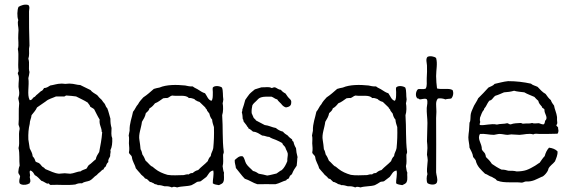

<svg xmlns="http://www.w3.org/2000/svg" viewBox="-20 -810 2503 840"><path d="M112 -64C123 -62 127 -52 132 -44C144 -38 152 -28 161 -19C170 -17 176 -11 184 -8C186 -3 191 -11 194 -6C197 -5 197 0 203 -1C238 -3 274 2 310 -3C318 -7 327 -9 339 -8C349 -16 362 -15 373 -20C385 -26 392 -38 403 -44C407 -49 412 -53 417 -57C423 -61 425 -67 433 -69C435 -75 438 -79 443 -82C445 -89 448 -97 454 -101C452 -114 459 -118 462 -127C461 -139 466 -143 463 -153C470 -166 472 -185 471 -206C465 -219 468 -232 468 -250C464 -265 463 -274 463 -291C458 -307 455 -323 449 -337C443 -341 442 -350 438 -356C433 -361 429 -367 425 -373C418 -379 411 -386 405 -394C395 -401 383 -406 376 -416L331 -438C317 -438 303 -444 288 -444C281 -445 274 -443 266 -443C259 -443 252 -445 246 -444C230 -444 215 -438 200 -436C192 -432 186 -425 173 -425C169 -420 167 -413 159 -411L143 -397C137 -394 135 -386 127 -384C122 -380 120 -371 110 -372C97 -396 109 -435 104 -468C106 -476 108 -485 109 -495C103 -513 111 -533 104 -553C109 -567 107 -585 107 -597C107 -602 109 -606 109 -610C107 -661 107 -713 107 -760C107 -769 112 -780 104 -788C88 -793 71 -786 61 -780C55 -767 54 -737 60 -722C55 -708 61 -693 61 -678C61 -672 60 -666 60 -660C58 -637 64 -612 58 -596C64 -568 57 -533 61 -503C63 -495 57 -495 58 -487C67 -472 60 -451 61 -430C62 -419 65 -408 64 -399C64 -391 60 -384 60 -378C62 -372 63 -364 64 -358C60 -326 64 -295 61 -266C62 -259 66 -254 66 -246C59 -218 68 -188 61 -162C67 -139 63 -108 66 -85C62 -77 61 -67 60 -57C60 -48 67 -46 68 -38C66 -29 62 -17 66 -8C72 0 91 0 101 -4C103 -7 111 -5 110 -11C116 -15 111 -29 110 -36C115 -44 106 -57 112 -64ZM416 -287C413 -263 425 -253 425 -233C427 -233 427 -232 427 -231C425 -200 419 -173 414 -145C408 -135 401 -126 399 -113C388 -105 380 -95 369 -88C364 -84 362 -76 358 -72C349 -68 339 -66 332 -60C318 -60 303 -51 287 -50C279 -50 271 -52 263 -52C254 -52 246 -50 238 -50C217 -52 200 -62 184 -68C178 -69 175 -74 172 -77C162 -80 159 -91 151 -96C147 -99 140 -99 135 -104C133 -113 129 -120 123 -126C122 -140 115 -150 110 -161L104 -200C103 -225 105 -248 110 -268C110 -283 117 -292 118 -306C126 -317 136 -326 142 -340L181 -367C192 -377 210 -381 225 -388H257C265 -386 265 -393 272 -392C286 -391 301 -390 313 -388C330 -379 349 -371 364 -361C367 -355 373 -351 375 -343C380 -339 387 -337 392 -332C400 -317 407 -301 416 -287Z M911 -8C918 -2 929 -2 938 0C945 -4 954 -6 957 -14C963 -26 958 -44 960 -55C956 -62 956 -74 954 -83C958 -98 956 -112 956 -129C955 -137 960 -139 959 -146C952 -199 956 -251 952 -306C957 -321 957 -344 954 -359C956 -363 956 -370 957 -375C954 -391 957 -414 951 -427C942 -434 919 -437 911 -427C909 -420 912 -410 911 -400C911 -389 911 -374 905 -369C890 -373 886 -390 877 -402C866 -405 858 -411 850 -416C842 -422 831 -425 823 -432C810 -431 800 -434 790 -436C752 -440 708 -440 678 -427C669 -426 661 -423 653 -421C638 -408 624 -395 607 -384C599 -375 590 -366 584 -354C575 -345 571 -331 562 -321C557 -294 546 -271 547 -238C545 -232 545 -224 543 -217C546 -207 544 -195 544 -183C545 -169 547 -156 544 -143C546 -134 555 -132 557 -123C559 -103 570 -92 574 -74C580 -66 587 -59 593 -52C598 -43 609 -39 614 -30C617 -27 625 -28 626 -23C630 -21 632 -17 636 -14C644 -14 647 -9 653 -8C656 -2 667 -5 670 0C683 -1 691 3 700 5C713 4 723 6 732 10C740 5 747 8 755 10C774 4 800 6 818 0C827 -4 834 -9 842 -14C847 -16 853 -15 858 -17C867 -23 874 -30 883 -36C892 -46 896 -62 913 -64C917 -48 910 -22 911 -8ZM916 -254C917 -219 916 -193 913 -162C911 -149 903 -141 902 -127C896 -122 892 -114 889 -105C876 -91 860 -80 847 -66C837 -64 830 -59 823 -53C815 -53 810 -51 806 -47C797 -48 791 -46 784 -44C758 -44 736 -41 713 -45C692 -51 674 -59 659 -71L648 -80C646 -82 644 -82 642 -83C634 -89 626 -100 617 -107C613 -117 609 -126 603 -134C601 -143 599 -151 595 -157C594 -172 592 -183 590 -197C585 -223 598 -250 601 -277C608 -289 615 -299 618 -315C624 -321 632 -326 634 -336C644 -341 651 -349 658 -358C672 -363 682 -372 694 -380C699 -380 704 -382 711 -381C720 -383 724 -390 733 -392C757 -388 794 -397 806 -381C815 -382 820 -380 826 -378C833 -377 833 -371 839 -370C842 -367 848 -366 853 -364L878 -340C879 -334 886 -333 886 -326C889 -321 893 -318 896 -313C898 -303 902 -293 908 -287C909 -273 913 -264 916 -254Z M1007 -110C1006 -96 1011 -88 1012 -75C1025 -60 1037 -42 1051 -28C1071 -22 1086 -10 1106 -4C1131 -4 1160 -5 1185 -4C1203 -8 1216 -17 1232 -21C1234 -25 1237 -27 1242 -28C1244 -32 1247 -35 1248 -40C1251 -44 1256 -45 1258 -50C1263 -63 1270 -74 1278 -85C1279 -99 1281 -108 1281 -121C1284 -121 1281 -123 1281 -126C1278 -137 1276 -148 1275 -162C1270 -170 1266 -179 1264 -190C1260 -192 1258 -195 1258 -200C1251 -205 1244 -210 1239 -217C1231 -222 1223 -227 1218 -234C1205 -237 1195 -243 1187 -250C1169 -253 1157 -261 1138 -263C1125 -269 1113 -277 1100 -283C1098 -288 1093 -290 1090 -294L1081 -315C1080 -328 1082 -339 1084 -349C1088 -357 1095 -362 1101 -368C1108 -375 1112 -381 1122 -384C1134 -388 1149 -387 1168 -387C1177 -384 1183 -377 1193 -375C1197 -367 1205 -362 1210 -356C1215 -349 1221 -343 1231 -340C1243 -342 1254 -346 1254 -360C1256 -373 1248 -376 1243 -382C1237 -388 1234 -395 1229 -401C1221 -405 1214 -410 1209 -417C1197 -418 1192 -425 1183 -428C1176 -429 1174 -425 1168 -425C1156 -432 1141 -427 1124 -428L1095 -419C1087 -412 1078 -406 1071 -398C1065 -391 1059 -381 1053 -373C1049 -358 1045 -344 1040 -330C1041 -325 1039 -323 1038 -319C1041 -308 1041 -301 1042 -289C1046 -287 1044 -282 1046 -278C1049 -273 1054 -269 1057 -264C1059 -262 1060 -259 1062 -256C1064 -254 1067 -252 1067 -248C1075 -245 1081 -239 1087 -234C1105 -233 1114 -224 1127 -217C1139 -217 1146 -211 1158 -211C1166 -205 1177 -202 1187 -198C1197 -194 1206 -189 1215 -184C1217 -174 1226 -172 1229 -163C1231 -155 1237 -148 1239 -138C1240 -128 1236 -117 1237 -105C1231 -90 1224 -76 1213 -66C1204 -62 1198 -56 1190 -51C1176 -48 1164 -44 1149 -42C1138 -45 1125 -48 1112 -50C1105 -55 1097 -60 1087 -62C1077 -73 1065 -81 1057 -94C1051 -104 1051 -117 1042 -126C1026 -130 1016 -117 1007 -110Z M1713 -8C1720 -2 1731 -2 1740 0C1747 -4 1756 -6 1759 -14C1765 -26 1760 -44 1762 -55C1758 -62 1758 -74 1756 -83C1760 -98 1758 -112 1758 -129C1757 -137 1762 -139 1761 -146C1754 -199 1758 -251 1754 -306C1759 -321 1759 -344 1756 -359C1758 -363 1758 -370 1759 -375C1756 -391 1759 -414 1753 -427C1744 -434 1721 -437 1713 -427C1711 -420 1714 -410 1713 -400C1713 -389 1713 -374 1707 -369C1692 -373 1688 -390 1679 -402C1668 -405 1660 -411 1652 -416C1644 -422 1633 -425 1625 -432C1612 -431 1602 -434 1592 -436C1554 -440 1510 -440 1480 -427C1471 -426 1463 -423 1455 -421C1440 -408 1426 -395 1409 -384C1401 -375 1392 -366 1386 -354C1377 -345 1373 -331 1364 -321C1359 -294 1348 -271 1349 -238C1347 -232 1347 -224 1345 -217C1348 -207 1346 -195 1346 -183C1347 -169 1349 -156 1346 -143C1348 -134 1357 -132 1359 -123C1361 -103 1372 -92 1376 -74C1382 -66 1389 -59 1395 -52C1400 -43 1411 -39 1416 -30C1419 -27 1427 -28 1428 -23C1432 -21 1434 -17 1438 -14C1446 -14 1449 -9 1455 -8C1458 -2 1469 -5 1472 0C1485 -1 1493 3 1502 5C1515 4 1525 6 1534 10C1542 5 1549 8 1557 10C1576 4 1602 6 1620 0C1629 -4 1636 -9 1644 -14C1649 -16 1655 -15 1660 -17C1669 -23 1676 -30 1685 -36C1694 -46 1698 -62 1715 -64C1719 -48 1712 -22 1713 -8ZM1718 -254C1719 -219 1718 -193 1715 -162C1713 -149 1705 -141 1704 -127C1698 -122 1694 -114 1691 -105C1678 -91 1662 -80 1649 -66C1639 -64 1632 -59 1625 -53C1617 -53 1612 -51 1608 -47C1599 -48 1593 -46 1586 -44C1560 -44 1538 -41 1515 -45C1494 -51 1476 -59 1461 -71L1450 -80C1448 -82 1446 -82 1444 -83C1436 -89 1428 -100 1419 -107C1415 -117 1411 -126 1405 -134C1403 -143 1401 -151 1397 -157C1396 -172 1394 -183 1392 -197C1387 -223 1400 -250 1403 -277C1410 -289 1417 -299 1420 -315C1426 -321 1434 -326 1436 -336C1446 -341 1453 -349 1460 -358C1474 -363 1484 -372 1496 -380C1501 -380 1506 -382 1513 -381C1522 -383 1526 -390 1535 -392C1559 -388 1596 -397 1608 -381C1617 -382 1622 -380 1628 -378C1635 -377 1635 -371 1641 -370C1644 -367 1650 -366 1655 -364L1680 -340C1681 -334 1688 -333 1688 -326C1691 -321 1695 -318 1698 -313C1700 -303 1704 -293 1710 -287C1711 -273 1715 -264 1718 -254Z M1954 -379C1962 -387 1966 -403 1960 -416C1943 -426 1914 -417 1892 -423C1890 -440 1888 -458 1888 -477C1888 -504 1895 -532 1888 -556C1882 -563 1860 -567 1850 -561C1842 -552 1847 -536 1848 -524C1849 -506 1848 -487 1847 -468C1846 -451 1850 -434 1842 -422C1831 -418 1820 -422 1809 -420C1799 -412 1795 -388 1807 -379C1810 -378 1812 -380 1814 -376C1823 -373 1836 -382 1847 -376C1853 -367 1848 -349 1847 -338C1846 -316 1850 -294 1850 -272C1850 -245 1848 -218 1848 -192C1849 -182 1850 -172 1850 -162C1850 -153 1848 -143 1848 -133C1849 -126 1851 -120 1851 -113C1852 -107 1850 -100 1850 -94C1849 -78 1846 -63 1850 -48C1846 -39 1845 -18 1850 -9C1860 -1 1889 2 1892 -14C1896 -27 1889 -43 1888 -56C1888 -136 1889 -219 1888 -294C1888 -306 1890 -318 1889 -329C1889 -346 1884 -366 1896 -379C1906 -381 1920 -379 1929 -375C1935 -378 1946 -377 1954 -379Z M2419 -225C2422 -229 2424 -234 2423 -243C2420 -244 2424 -253 2420 -254C2419 -258 2414 -257 2414 -263C2421 -269 2417 -277 2417 -285V-298C2415 -316 2406 -333 2404 -348C2399 -355 2393 -362 2390 -372C2381 -379 2374 -389 2367 -399C2352 -407 2343 -419 2332 -430C2322 -435 2310 -437 2303 -444C2271 -451 2238 -455 2203 -455C2182 -453 2163 -447 2144 -443C2138 -435 2127 -432 2117 -427C2102 -411 2088 -395 2072 -380C2067 -368 2060 -359 2054 -348C2050 -337 2043 -326 2040 -313C2038 -305 2039 -290 2037 -280C2037 -278 2034 -275 2034 -272L2032 -239C2031 -229 2029 -219 2029 -209C2029 -194 2034 -178 2034 -164C2040 -151 2048 -140 2050 -123C2054 -118 2058 -114 2061 -109C2067 -81 2085 -67 2102 -50C2113 -47 2120 -39 2132 -36C2136 -33 2141 -31 2146 -28C2151 -26 2152 -19 2158 -19C2185 -8 2230 -15 2262 -11C2269 -11 2273 -15 2280 -16C2311 -14 2328 -27 2349 -36C2359 -37 2379 -61 2379 -71C2385 -85 2399 -92 2408 -104C2413 -117 2421 -133 2419 -148C2410 -157 2398 -162 2382 -164C2373 -154 2367 -142 2363 -127C2355 -119 2348 -108 2341 -98C2333 -94 2327 -88 2321 -85C2309 -78 2297 -71 2283 -66C2271 -62 2256 -60 2240 -60C2230 -63 2218 -63 2204 -63C2195 -66 2186 -68 2174 -68C2159 -75 2145 -84 2132 -93C2125 -104 2116 -114 2106 -123C2105 -129 2104 -134 2102 -138C2098 -145 2090 -150 2088 -157C2089 -183 2066 -201 2080 -224C2100 -226 2120 -220 2141 -220C2149 -221 2158 -224 2166 -224C2178 -224 2190 -220 2201 -220C2206 -220 2211 -222 2217 -222C2229 -222 2241 -220 2253 -220C2273 -221 2294 -228 2313 -222C2321 -227 2330 -224 2340 -224C2366 -224 2393 -224 2419 -225ZM2365 -282C2364 -276 2363 -269 2359 -266C2349 -265 2344 -270 2337 -271C2325 -271 2317 -268 2308 -272C2296 -268 2286 -271 2270 -269C2264 -268 2263 -272 2258 -272C2243 -271 2227 -271 2215 -266C2207 -265 2206 -270 2199 -271C2186 -267 2167 -269 2154 -265C2129 -271 2101 -260 2080 -263C2076 -267 2081 -272 2081 -277C2079 -282 2079 -288 2080 -295C2085 -306 2088 -321 2097 -329C2097 -336 2103 -339 2106 -345C2109 -349 2110 -354 2113 -358C2115 -361 2118 -367 2122 -370C2124 -372 2126 -370 2128 -372C2134 -375 2140 -387 2147 -391C2161 -395 2173 -401 2185 -406C2202 -407 2216 -409 2229 -413C2242 -409 2259 -408 2274 -406C2287 -398 2303 -393 2318 -386C2323 -380 2329 -374 2335 -369C2337 -358 2344 -351 2351 -343C2352 -342 2351 -340 2352 -339C2354 -337 2360 -335 2362 -331C2360 -312 2381 -296 2365 -282Z"/></svg>

Font: FuturaRener
Style: Light
Weight: 300
Designer: BSozoo
Foundry: BSozoo
Version: Version 1.0